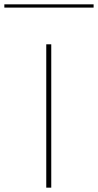

<svg xmlns="http://www.w3.org/2000/svg" viewBox="-133 -864 451 884"><path d="M80 0V-660H103V0ZM-113 -829V-844H298V-829Z"/></svg>

Font: Panamera Thin
Style: Regular
Weight: 100
Designer: Bastien Sozeau
Foundry: NBR — Bastien Sozeau
Version: Version 3.003;gftools[0.9.33]